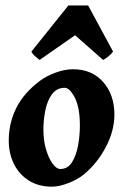

<svg xmlns="http://www.w3.org/2000/svg" viewBox="-20 -679 460 717"><path d="M407.2 -251Q407.2 -190.9 375.5 -130.4Q343.8 -69.8 293.5 -27.8Q270 -8.8 235.6 4.6Q201.2 18.1 173.8 18.1Q124 18.1 87.9 -4.6Q51.8 -27.3 32.2 -66.4Q12.7 -105.5 12.7 -154.3Q12.7 -218.8 40.5 -275.1Q68.4 -331.5 128.9 -377Q152.8 -395 187.3 -407.7Q221.7 -420.4 252.9 -420.4Q323.2 -420.4 365.2 -372.8Q407.2 -325.2 407.2 -251ZM278.3 -209.5Q278.3 -277.8 259.3 -314.5Q240.2 -351.1 221.7 -351.1Q192.4 -351.1 174.8 -327.9Q157.2 -304.7 149.7 -268.8Q142.1 -232.9 142.1 -194.3Q142.1 -154.8 151.9 -121.3Q161.6 -87.9 176.3 -67.9Q190.9 -47.9 205.1 -47.9Q232.9 -47.9 248.8 -73Q264.6 -98.1 271.5 -135.5Q278.3 -172.9 278.3 -209.5ZM402.3 -486.3Q396 -477.1 384 -467.8Q372.1 -458.5 365.2 -455.1L260.3 -547.4L127.9 -455.1Q124 -458 112.8 -467.5Q101.6 -477.1 97.2 -486.3L235.4 -658.7H309.1Z"/></svg>

Font: Dai Banna SIL
Style: Bold Italic
Weight: 700
Italic angle: -11°
Designer: Victor Gaultney
Foundry: SIL International
Version: Version 4.000